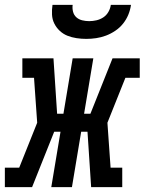

<svg xmlns="http://www.w3.org/2000/svg" viewBox="-60 -770 595 790"><path d="M-40 0V-80H19L93 -265L80 -450H32V-530H160L175 -302H201L239 -530H324L286 -302H312L403 -530H515V-450H456L382 -265L395 -80H443V0H315L300 -228H274L236 0H151L189 -228H163L72 0ZM295 -610Q275 -610 255 -613Q235 -616 217.5 -623Q200 -630 186 -643Q172 -656 163.5 -673Q155 -690 154 -710Q153 -730 156 -750H239Q237 -736 240.5 -722Q244 -708 254 -699Q264 -690 278 -686.5Q292 -683 307 -683Q322 -683 337 -686.5Q352 -690 365 -698.5Q378 -707 386 -721Q394 -735 396 -750H479Q476 -729 468 -709.5Q460 -690 446.5 -673Q433 -656 414.5 -643.5Q396 -631 376 -623.5Q356 -616 335.5 -613Q315 -610 295 -610Z"/></svg>

Font: Iosevka Curly Slab MdObl
Style: Regular
Weight: 500
Italic angle: -9°
Monospace: yes
Designer: Belleve Invis
Foundry: Belleve Invis
Version: Version 11.0.0; ttfautohint (v1.8.3)